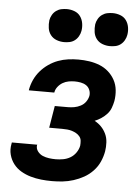

<svg xmlns="http://www.w3.org/2000/svg" viewBox="-53 -784 607 834"><g transform="rotate(5 250.0 -367.0)"><path d="M205 8Q181 8 157.5 5.5Q134 3 111.5 -3.5Q89 -10 69.5 -21.5Q50 -33 36.5 -50.5Q23 -68 17 -90.5Q11 -113 16 -138L17 -144H128L127 -142Q125 -127 134 -115Q143 -103 156 -97.5Q169 -92 183.5 -90Q198 -88 213 -88Q229 -88 245.5 -91Q262 -94 276.5 -102.5Q291 -111 301 -125.5Q311 -140 314 -156Q315 -167 314 -177.5Q313 -188 306.5 -196Q300 -204 291 -209Q282 -214 272.5 -217Q263 -220 252 -221Q241 -222 230 -222H173L189 -318H246Q260 -318 274 -320.5Q288 -323 301.5 -330Q315 -337 323.5 -349Q332 -361 335 -375Q337 -388 332 -400.5Q327 -413 316.5 -420Q306 -427 292.5 -429.5Q279 -432 266 -432Q253 -432 239.5 -429.5Q226 -427 214 -420Q202 -413 193 -401.5Q184 -390 182 -377V-376H71V-379Q75 -401 84.5 -422Q94 -443 109.5 -461Q125 -479 144.5 -492.5Q164 -506 185.5 -514Q207 -522 229.5 -525Q252 -528 274 -528Q298 -528 321.5 -524.5Q345 -521 366.5 -512.5Q388 -504 405 -489Q422 -474 433 -454Q444 -434 446.5 -410Q449 -386 445 -362Q442 -347 436.5 -332Q431 -317 420 -305Q409 -293 395.5 -284Q382 -275 367 -269Q384 -260 396.5 -247Q409 -234 417 -217Q425 -200 426 -180Q427 -160 424 -141Q420 -118 410 -95.5Q400 -73 382.5 -54.5Q365 -36 343.5 -24Q322 -12 298.5 -4.5Q275 3 251.5 5.5Q228 8 205 8ZM405 -598Q388 -598 372 -604Q356 -610 346 -623Q336 -636 333.5 -653Q331 -670 333 -687Q335 -699 341.5 -710.5Q348 -722 358.5 -729.5Q369 -737 381 -739.5Q393 -742 405 -742Q422 -742 438 -736Q454 -730 463.5 -717Q473 -704 476 -687Q479 -670 476 -653Q474 -641 467.5 -629.5Q461 -618 451 -610.5Q441 -603 429 -600.5Q417 -598 405 -598ZM205 -598Q188 -598 172 -604Q156 -610 146 -623Q136 -636 133.5 -653Q131 -670 133 -687Q135 -699 141.5 -710.5Q148 -722 158.5 -729.5Q169 -737 181 -739.5Q193 -742 205 -742Q222 -742 238 -736Q254 -730 263.5 -717Q273 -704 276 -687Q279 -670 276 -653Q274 -641 267.5 -629.5Q261 -618 251 -610.5Q241 -603 229 -600.5Q217 -598 205 -598Z"/></g></svg>

Font: Iosevka Oblique
Style: Bold
Weight: 700
Italic angle: -9°
Monospace: yes
Designer: Belleve Invis
Foundry: Belleve Invis
Version: Version 32.5.0; ttfautohint (v1.8.4)